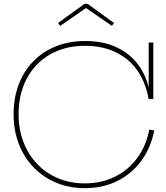

<svg xmlns="http://www.w3.org/2000/svg" viewBox="-20 -974 865 1002"><path d="M423 8Q342 8 274 -20.2Q206 -48.5 156 -100Q106 -151.5 78.5 -222.2Q51 -293 51 -378Q51 -462 77.2 -532Q103.5 -602 152.8 -653Q202 -704 271 -732Q340 -760 425 -760Q514.5 -760 581.8 -730.2Q649 -700.5 692.5 -647.5Q736 -594.5 754 -525H764L756 -457Q730.5 -593.5 643 -664.2Q555.5 -735 425 -735Q319 -735 240.8 -689.8Q162.5 -644.5 119.8 -564Q77 -483.5 77 -378Q77 -298 102.8 -231.8Q128.5 -165.5 175 -117.2Q221.5 -69 284.8 -43Q348 -17 423 -17Q509.5 -17 579.8 -51.8Q650 -86.5 696.5 -149.8Q743 -213 759 -298L785 -293Q767 -202 717 -134.2Q667 -66.5 591.8 -29.2Q516.5 8 423 8ZM756 -457V-752H780V-457ZM437 -954 575 -854 564 -839 429 -932 294 -839 283 -854 421 -954Z"/></svg>

Font: Hepta Slab ExtraLight
Style: Regular
Weight: 200
Designer: Michael LaGattuta
Foundry: Michael LaGattuta
Version: Version 1.100